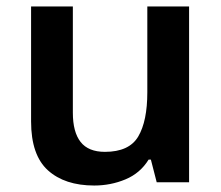

<svg xmlns="http://www.w3.org/2000/svg" viewBox="-20 -563 684 593"><path d="M564 -543V0H464L446 -70H439Q413 -28 367.5 -9Q322 10 271 10Q180 10 128 -37Q76 -84 76 -188V-543H205V-215Q205 -155 229 -124.5Q253 -94 304 -94Q379 -94 407 -141.5Q435 -189 435 -278V-543Z"/></svg>

Font: Noto Sans NKo Unjoined SemiBold
Style: Regular
Weight: 600
Designer: Monotype Design Team
Foundry: Monotype Imaging Inc.
Version: Version 2.004